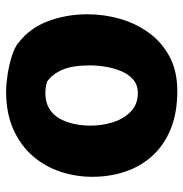

<svg xmlns="http://www.w3.org/2000/svg" viewBox="-6 -587 600 628"><g transform="rotate(-90 294.0 -273.0)"><path d="M308.9 -553Q332.7 -553 364.6 -548.1Q396.6 -543.2 425.5 -533.9Q454.4 -524.7 469.2 -511.7Q516.8 -474.7 539.1 -414.9Q561.3 -355.1 561.3 -287Q561.3 -232 546.2 -179.7Q531 -127.4 500.1 -85.2Q469.2 -42.9 422.1 -18Q374.9 6.9 310.9 6.9Q238.1 6.9 184.9 -15.1Q131.7 -37.1 97.1 -75.9Q62.6 -114.7 46.1 -164.9Q29.7 -215.2 29.7 -271Q29.7 -324.6 46.3 -375.1Q63 -425.7 97.4 -465.6Q131.8 -505.4 184.4 -529.2Q237.1 -553 308.9 -553ZM197.1 -276.4Q197.1 -238.9 208.3 -203.3Q219.4 -167.8 243.4 -144.9Q267.3 -122.1 304 -122.1Q329 -122.1 346.6 -136.5Q364.1 -150.9 374.4 -174.6Q384.8 -198.2 389.4 -225.8Q394.1 -253.4 394.1 -278.9Q394.1 -336 379.7 -369.2Q365.2 -402.3 340.8 -419.1Q330.1 -422.3 321.5 -423.4Q312.9 -424.6 303 -424.6Q273.7 -424.6 252.9 -412Q232.1 -399.4 220.2 -378.2Q208.3 -357 202.7 -330.8Q197.1 -304.7 197.1 -276.4Z"/></g></svg>

Font: Playpen Sans Deva
Style: Regular
Weight: 400
Designer: Pooja Saxena, Gunjan Panchal, Laura Meseguer, Veronika Burian, José Scaglione
Foundry: TypeTogether
Version: Version 2.000